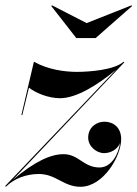

<svg xmlns="http://www.w3.org/2000/svg" viewBox="-68 -706 527 736"><path d="M264 -617.5 131.5 -685.5 128.5 -683 224.5 -560H298.5L438.5 -683L436 -685.5ZM14 -265H17.5L43 -370C69 -349 118.5 -329.5 162.5 -329.5C225.5 -329.5 308 -381.5 376.5 -438.5L-48.5 7.5L-46.5 7L-47.5 7.5L-45.5 10C-13.5 -22 33 -39 81 -39C147 -39 175.5 10 240.5 10C328.5 10 396.5 -107.5 396.5 -172.5C396.5 -217.5 366.5 -239.5 332 -239.5C301 -239.5 270 -217 270 -178.5C270 -144.5 302 -119 331 -119C356.5 -119 382.5 -133.5 392 -157.5C386.5 -116 359.5 -64 313.5 -64C252 -64 234 -115 175.5 -115C126 -115 65 -87 -18.5 -17L408.5 -467L406 -469.5C370 -437.5 274.5 -430.5 226.5 -430.5C180.5 -430.5 115.5 -439 62 -469.5Z"/></svg>

Font: Bodoni* 48pt Medium
Style: Italic
Weight: 500
Italic angle: -13°
Version: Version 2.3